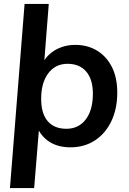

<svg xmlns="http://www.w3.org/2000/svg" viewBox="-20 -748 660 984"><path d="M31 216 106 -728H230L203 -385L192 -411Q206 -444 231.5 -468Q257 -492 291.5 -505Q326 -518 366 -518Q429 -518 477.5 -488.5Q526 -459 553.5 -404.5Q581 -350 581 -274Q581 -190 550.5 -126.5Q520 -63 466 -28Q412 7 341 7Q278 7 234.5 -20.5Q191 -48 169 -99L183 -126L155 216ZM320 -88Q383 -88 419.5 -136Q456 -184 456 -268Q456 -341 422 -381Q388 -421 326 -421Q264 -421 227.5 -372.5Q191 -324 191 -242Q191 -166 224.5 -127Q258 -88 320 -88Z"/></svg>

Font: Muli
Style: Bold Italic
Weight: 700
Italic angle: -4.541°
Designer: Vernon Adams
Foundry: Vernon Adams
Version: Version 2.100; ttfautohint (v1.8.1.43-b0c9)